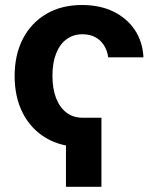

<svg xmlns="http://www.w3.org/2000/svg" viewBox="-20 -568 622 756"><path d="M379.4 -104.5V167.5H239.7V-104.5ZM303.2 10.7Q220.7 10.7 161.1 -24.7Q101.6 -60.1 69.6 -123Q37.6 -186 37.6 -268.6Q37.6 -351.6 69.8 -414.6Q102.1 -477.5 161.9 -512.9Q221.7 -548.3 302.7 -548.3Q373 -548.3 426 -522.7Q479 -497.1 510.3 -450.9Q541.5 -404.8 544.9 -342.3H406.2Q402.3 -369.1 389.4 -389.6Q376.5 -410.2 355.2 -421.6Q334 -433.1 304.7 -433.1Q269 -433.1 242.4 -413.8Q215.8 -394.5 201.2 -357.9Q186.5 -321.3 186.5 -270Q186.5 -218.3 200.9 -181.4Q215.3 -144.5 241.9 -124.5Q268.6 -104.5 304.7 -104.5Z"/></svg>

Font: Inter 17pt
Style: Bold
Weight: 700
Version: Version 4.001;git-66647c0bb